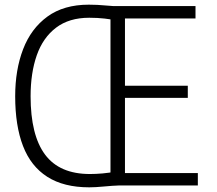

<svg xmlns="http://www.w3.org/2000/svg" viewBox="-20 -794 927 822"><path d="M362 8Q253 8 182.5 -37Q112 -82 78.5 -169Q45 -256 45 -382Q45 -495 79 -583.5Q113 -672 183 -723Q253 -774 360 -774Q397 -774 432.5 -770.5Q468 -767 498 -767L481 -706Q458 -711 428 -714.5Q398 -718 362 -718Q276 -718 220 -675.5Q164 -633 137.5 -557.5Q111 -482 111 -382Q111 -215 173 -132Q235 -49 365 -49Q390 -49 419 -51.5Q448 -54 478 -60L490 0Q461 1 424.5 4.5Q388 8 362 8ZM499 -53H827V0H453V-768H817V-715H499L515 -731V-414L499 -427H784V-375H499L515 -390V-37Z"/></svg>

Font: Yaldevi ExtraLight Light
Style: Regular
Weight: 300
Version: Version 1.100